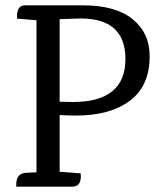

<svg xmlns="http://www.w3.org/2000/svg" viewBox="-20 -701 602 721"><path d="M74 -681H291Q414 -681 478 -629Q542 -577 542 -490Q542 -378 467.5 -322.5Q393 -267 265 -267Q242 -267 204 -269V-56L283 -50Q288 0 251 0H41V-8Q41 -49 76 -52L117 -54V-625L44 -631Q41 -681 74 -681ZM204 -319 254 -318Q451 -318 451 -479.5Q451 -641 262 -631L204 -629Z"/></svg>

Font: Karma Medium
Style: Regular
Weight: 500
Designer: Joana Correia
Foundry: Indian Type Foundry
Version: Version 1.202;PS 1.0;hotconv 1.0.78;makeotf.lib2.5.61930; tt